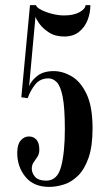

<svg xmlns="http://www.w3.org/2000/svg" viewBox="-20 -720 440 752"><path d="M172.5 12Q112 12 79.8 -27.2Q47.5 -66.5 47.5 -121.5Q47.5 -154 61 -169.8Q74.5 -185.5 93.5 -185.5Q111.5 -185.5 122.8 -172.8Q134 -160 134 -133.5Q134 -117.5 126.8 -106.2Q119.5 -95 112 -84.5Q104.5 -74 104.5 -59.5Q104.5 -42.5 117.2 -27.5Q130 -12.5 161.5 -12.5Q205 -12.5 219.5 -68Q234 -123.5 234 -214Q234 -298 225.5 -340.8Q217 -383.5 202.2 -398.2Q187.5 -413 170 -413Q137 -413 118 -389.2Q99 -365.5 88.5 -335.5L63.5 -339L97.5 -700H120.5Q124 -690 142.5 -680.8Q161 -671.5 185.2 -665.5Q209.5 -659.5 231 -659.5Q268 -659.5 291.2 -672.2Q314.5 -685 315 -700H334Q334 -669.5 323 -641.2Q312 -613 289.2 -595Q266.5 -577 231.5 -577Q196 -577 171.5 -593Q147 -609 133.8 -627.8Q120.5 -646.5 119 -655L94 -382Q101.5 -403 125.5 -422.2Q149.5 -441.5 190.5 -441.5Q225.5 -441.5 260.8 -421Q296 -400.5 319.2 -351.5Q342.5 -302.5 342.5 -217Q342.5 -146.5 326.8 -101.8Q311 -57 285.8 -32Q260.5 -7 230.5 2.5Q200.5 12 172.5 12Z"/></svg>

Font: Imbue 50pt SemiBold
Style: Regular
Weight: 600
Designer: Tyler Finck
Foundry: Etcetera Type Company
Version: Version 1.102; ttfautohint (v1.8.3)